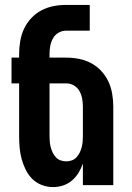

<svg xmlns="http://www.w3.org/2000/svg" viewBox="-20 -755 540 783"><path d="M196 8Q173 8 150.5 -0.5Q128 -9 111.5 -25.5Q95 -42 84.5 -63.5Q74 -85 68 -107.5Q62 -130 60 -153.5Q58 -177 58 -200V-415H27V-520H58V-535Q58 -561 62.5 -587.5Q67 -614 78 -637.5Q89 -661 107 -680.5Q125 -700 148.5 -712.5Q172 -725 198 -730Q224 -735 250 -735H346V-630H250Q233 -630 218.5 -621.5Q204 -613 196 -598.5Q188 -584 185 -568Q182 -552 182 -535V-520H250Q276 -520 302 -515Q328 -510 351.5 -497.5Q375 -485 393 -465.5Q411 -446 422 -422.5Q433 -399 437.5 -372.5Q442 -346 442 -320V0H318V-88Q311 -68 300 -50Q289 -32 273 -18.5Q257 -5 237 1.5Q217 8 196 8ZM250 -97Q262 -97 273 -101Q284 -105 292 -113.5Q300 -122 305 -132.5Q310 -143 313 -154Q316 -165 317 -176.5Q318 -188 318 -200V-320Q318 -337 315 -353Q312 -369 304 -383.5Q296 -398 281.5 -406.5Q267 -415 250 -415H182V-200Q182 -188 183 -176.5Q184 -165 187 -154Q190 -143 195 -132.5Q200 -122 208 -113.5Q216 -105 227 -101Q238 -97 250 -97Z"/></svg>

Font: Iosevka Term Curly Extrabold
Style: Regular
Weight: 800
Designer: Belleve Invis
Foundry: Belleve Invis
Version: Version 32.3.0